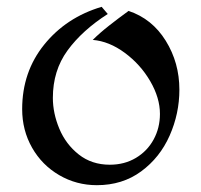

<svg xmlns="http://www.w3.org/2000/svg" viewBox="-20 -529 590 563"><path d="M296 -488Q221 -440 178 -381Q135 -322 135 -242Q135 -197 154 -151.5Q173 -106 211 -76Q249 -46 302 -46Q345 -46 378.5 -66Q412 -86 430.5 -120Q449 -154 449 -195Q449 -242 420.5 -291Q392 -340 346 -374Q300 -408 252 -412Q272 -432 300 -454Q328 -476 357 -497Q426 -474 466 -409.5Q506 -345 506 -266Q506 -196 477.5 -131.5Q449 -67 394 -26.5Q339 14 264 14Q204 14 153.5 -15.5Q103 -45 74 -96Q45 -147 45 -209Q45 -318 109.5 -398Q174 -478 278 -509Z"/></svg>

Font: Amita
Style: Regular
Weight: 400
Designer: Eduardo Rodriguez Tunni, Modular Infotech, Brian J. Bonislawsky
Foundry: Eduardo Rodriguez Tunni, Modular Infotech, Brian J. Bonislawsky
Version: Version 1.004